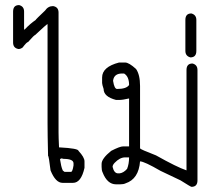

<svg xmlns="http://www.w3.org/2000/svg" viewBox="-20 -723 844 751"><path d="M54.7 -703.1Q74.2 -698.2 74.2 -677.7V-607.4H76.2Q99.1 -631.3 119.1 -644.5Q119.1 -646.5 156.2 -681.6Q168 -699.2 187.5 -699.2Q209 -695.8 209 -673.8V-205.1Q209 -185.5 210.9 -146.5H212.9Q287.1 -142.6 287.1 -132.8Q310.5 -107.9 310.5 -91.8V-66.4Q297.4 -7.8 265.6 -7.8H224.6Q197.3 -7.8 177.7 -56.6Q170.9 -113.3 168 -113.3Q166 -198.7 166 -240.2V-628.9Q163.1 -628.9 117.2 -585.9Q113.8 -585.9 89.8 -558.6Q84.5 -558.6 68.4 -537.1Q60.1 -531.2 52.7 -531.2Q31.2 -534.7 31.2 -556.6V-677.7Q31.2 -703.1 54.7 -703.1ZM214.8 -99.6Q219.2 -70.3 224.6 -58.6Q224.6 -55.7 232.4 -50.8H257.8Q263.7 -50.8 267.6 -76.2V-84Q267.6 -101.6 228.5 -101.6Q227.5 -101.6 220.7 -103.5Q214.8 -101.6 214.8 -99.6Z M445.8 -478.5H469.2Q484.4 -478.5 512.2 -453.1Q527.8 -430.7 527.8 -386.7V-142.6Q529.3 -138.7 590.3 -115.2Q671.9 -69.3 709.5 -56.6V-449.2Q709.5 -474.6 732.9 -474.6Q752.4 -469.7 752.4 -449.2V-17.6Q752.4 7.8 729 7.8Q726.1 7.8 686 -17.6L607.9 -54.7Q543.9 -91.8 527.8 -91.8Q522.5 -22.9 471.2 -5.9Q463.4 -2 449.7 -2H434.1Q399.4 -2 381.3 -48.8Q377.4 -56.6 377.4 -70.3V-82Q377.4 -102.5 414.6 -132.8Q448.7 -150.4 461.4 -150.4H484.9V-337.9Q459.5 -332 445.8 -332H434.1Q385.3 -344.7 385.3 -375Q379.4 -392.6 379.4 -398.4V-419.9Q379.4 -461.4 445.8 -478.5ZM422.4 -408.2V-406.2Q427.2 -375 438 -375Q474.6 -375 484.9 -390.6Q484.9 -423.8 465.3 -435.5H457.5Q426.3 -435.5 422.4 -408.2ZM420.4 -70.3Q426.3 -44.9 441.9 -44.9H447.8Q463.4 -46.9 477.1 -62.5Q484.9 -82 484.9 -107.4H469.2Q448.7 -107.4 428.2 -85.9Q420.4 -77.6 420.4 -70.3Z M728.5 -670.4Q748 -665 748 -645V-523.9Q748 -498.5 724.6 -498.5Q705.1 -503.9 705.1 -523.9V-645Q705.1 -670.4 728.5 -670.4Z"/></svg>

Font: CEF Fonts CJK
Style: Regular
Weight: 400
Designer: PartyBoss (派对大魔王)
Version: Release 2.25